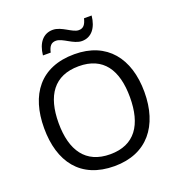

<svg xmlns="http://www.w3.org/2000/svg" viewBox="-160 -1044 1101 1186"><g transform="rotate(-20 390.5 -451.5)"><path d="M208 -784H259C268 -823 282 -842 314 -842C358 -842 410 -785 466 -785C529 -785 567 -835 575 -913H525C515 -874 501 -855 470 -855C428 -855 377 -912 318 -912C255 -912 216 -863 208 -784ZM720 -358C720 -580 606 -725 392 -725C168 -725 61 -578 61 -359C61 -138 168 10 391 10C606 10 720 -137 720 -358ZM156 -358C156 -538 230 -646 392 -646C553 -646 625 -538 625 -358C625 -178 553 -68 391 -68C230 -68 156 -178 156 -358Z"/></g></svg>

Font: Noto Sans Sinhala UI
Style: Regular
Weight: 400
Designer: Jelle Bosma - Monotype Design Team
Foundry: Monotype Imaging Inc.
Version: Version 2.006